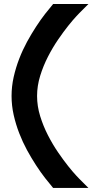

<svg xmlns="http://www.w3.org/2000/svg" viewBox="-20 -828 467 956"><path d="M420.4 -808.1 375.5 -763.2Q375 -762.7 359.1 -745.8Q343.3 -729 319.8 -699.7Q296.4 -670.4 269.3 -630.9Q242.2 -591.3 218.8 -545.7Q195.3 -500 179.9 -450Q164.6 -399.9 164.6 -350.1Q164.6 -299.8 179.9 -250Q195.3 -200.2 218.8 -154.5Q242.2 -108.9 269.3 -69.3Q296.4 -29.8 319.8 -0.5Q343.3 28.8 359.1 45.7Q375 62.5 375.5 63L420.4 107.9H244.6Q227.1 87.4 204.8 58.8Q182.6 30.3 159.7 -4.9Q136.7 -40 114.7 -80.3Q92.8 -120.6 75.7 -164.8Q58.6 -209 48.1 -255.6Q37.6 -302.2 37.6 -350.1Q37.6 -397.9 48.1 -444.6Q58.6 -491.2 75.7 -535.4Q92.8 -579.6 114.7 -619.9Q136.7 -660.2 159.7 -695.3Q182.6 -730.5 204.8 -759Q227.1 -787.6 244.6 -808.1Z"/></svg>

Font: Audiowide
Style: Regular
Weight: 400
Version: Version 1.003